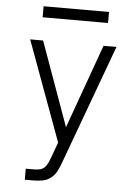

<svg xmlns="http://www.w3.org/2000/svg" viewBox="-60 -960 721 1006"><g transform="rotate(5 300.0 -457.0)"><path d="M109 0V-58H155Q170 -58 184 -61.5Q198 -65 208 -75Q218 -85 224 -98Q230 -111 235 -124L266 -209L73 -735H141L300 -293L459 -735H527L295 -104Q287 -82 276 -60.5Q265 -39 246 -24Q227 -9 203 -4.5Q179 0 155 0ZM128 -856V-914H472V-856Z"/></g></svg>

Font: Iosevka SS04 Light Extended
Style: Regular
Weight: 300
Width: 7
Monospace: yes
Designer: Belleve Invis
Foundry: Belleve Invis
Version: Version 19.0.0; ttfautohint (v1.8.4)